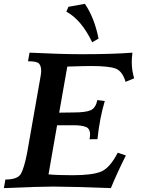

<svg xmlns="http://www.w3.org/2000/svg" viewBox="-34 -963 748 983"><path d="M533.7 0Q337.9 -7.3 240.2 -7.8Q169.4 -7.8 -14.2 0L-6.3 -43.9Q56.6 -43.9 73.2 -73.5Q89.8 -103 105 -181.2L173.8 -572.3Q176.8 -587.9 176.8 -600.1Q176.8 -625 166 -637.2Q155.3 -649.4 109.4 -649.4L117.2 -693.4Q278.8 -685.5 385.3 -685.5Q544.4 -685.5 644 -693.4Q640.6 -666.5 640.6 -645.5Q640.6 -602.5 652.8 -562L608.9 -543.9Q592.8 -598.6 558.3 -611.8Q523.9 -625 432.1 -625Q397.9 -625 310.5 -622.1L269 -386.2L341.3 -387.2Q405.8 -387.2 430.9 -398.9Q456.1 -410.6 464.4 -450.7L502.4 -445.8Q476.6 -359.4 464.8 -250.5L424.3 -250Q427.2 -265.1 427.2 -274.4Q427.2 -302.7 408.2 -312Q385.7 -321.8 344.2 -321.8H258.3L214.4 -70.3Q259.8 -65.9 337.4 -65.9Q439.5 -65.9 484.1 -84.7Q528.8 -103.5 568.8 -181.2L610.4 -167Q563.5 -73.2 533.7 0ZM438 -746.6Q382.8 -861.8 305.7 -903.3L316.4 -928.2L400.4 -943.4Q448.2 -875 470.7 -765.6Z"/></svg>

Font: Kelvinch
Style: Bold Italic
Weight: 700
Italic angle: -10°
Designer: Paul James Miller
Foundry: High-Logic / Made with FontCreator
Version: Version 3.30 September 23, 2016